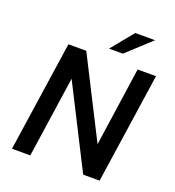

<svg xmlns="http://www.w3.org/2000/svg" viewBox="-162 -1055 1077 1182"><g transform="rotate(20 376.5 -464.5)"><path d="M51 0 157.5 -723H274.5L536.5 -206.5L611 -723H731.5L625 0H517.5L248.5 -530.5L171 0ZM401.5 -783.5 520.5 -929H650.5L492 -783.5Z"/></g></svg>

Font: Public Sans Thin SemiBold
Style: Italic
Weight: 600
Italic angle: -8°
Version: Version 2.001